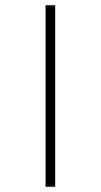

<svg xmlns="http://www.w3.org/2000/svg" viewBox="-20 -677 382 727"><path d="M152.5 -657H189V30H152.5Z"/></svg>

Font: Anek Bangla
Style: Extra-light
Weight: 200
Designer: Sulekha Rajkumar (Bangla), Yesha Goshar (Latin)
Foundry: Ek Type
Version: Version 1.002;March 21, 2022;FontCreator 13.0.0.2683 64-bit